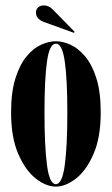

<svg xmlns="http://www.w3.org/2000/svg" viewBox="-20 -679 413 710"><path d="M186.5 11Q150 11 111.8 -19.2Q73.5 -49.5 47.2 -110.5Q21 -171.5 21 -263.5Q21 -338.5 37 -389.2Q53 -440 78 -470.2Q103 -500.5 131.8 -513.5Q160.5 -526.5 186.5 -526.5Q212 -526.5 240.8 -513.5Q269.5 -500.5 295 -470.2Q320.5 -440 336.5 -389.2Q352.5 -338.5 352.5 -263.5Q352.5 -171.5 326.2 -110.5Q300 -49.5 261.5 -19.2Q223 11 186.5 11ZM186.5 2Q210 2 219.5 -68.2Q229 -138.5 229 -263.5Q229 -386 219.5 -451.8Q210 -517.5 186.5 -517.5Q163 -517.5 153.8 -451.8Q144.5 -386 144.5 -263.5Q144.5 -138.5 153.8 -68.2Q163 2 186.5 2ZM253.5 -557.5 144.5 -597Q130 -602 121.5 -610.8Q113 -619.5 113 -633.5Q113 -644 121 -651.5Q129 -659 142 -659Q160.5 -659 175 -644L256 -561.5Z"/></svg>

Font: Imbue 100pt
Style: Bold
Weight: 700
Designer: Tyler Finck
Foundry: Etcetera Type Company
Version: Version 1.102; ttfautohint (v1.8.3)